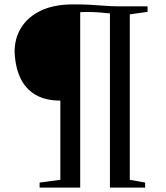

<svg xmlns="http://www.w3.org/2000/svg" viewBox="-20 -855 755 875"><path d="M255 -35.5V-396.5Q187.5 -396.5 142.2 -422.8Q97 -449 73.2 -498.8Q49.5 -548.5 46.5 -618.5Q46.5 -681 77 -729.8Q107.5 -778.5 166.8 -806.8Q226 -835 313.5 -835Q352.5 -835 380.2 -833.8Q408 -832.5 431.8 -830.5Q455.5 -828.5 482 -827.2Q508.5 -826 544.5 -826H652.5V-801L571.5 -789.5V-35.5L641.5 -23V0H481V-794Q463.5 -796 434.5 -798.2Q405.5 -800.5 373.5 -800.5Q365.5 -800.5 357.5 -800Q349.5 -799.5 345.5 -799.5V0H160.5V-23Z"/></svg>

Font: Merriweather 120pt
Style: Regular
Weight: 400
Version: Version 2.100